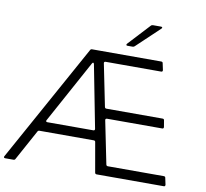

<svg xmlns="http://www.w3.org/2000/svg" viewBox="-127 -1087 1287 1197"><g transform="rotate(10 517.0 -488.5)"><path d="M-18 0Q-24 0 -26 -3.5Q-28 -7 -25 -12L386 -756Q389 -763 398 -763H835Q845 -763 846 -754L855 -712V-710Q855 -701 846 -701H494Q489 -701 486.5 -698Q484 -695 485 -690L539 -423Q541 -414 550 -414H905Q915 -414 916 -405L923 -364V-362Q923 -353 914 -353H564Q559 -353 556.5 -350Q554 -347 555 -342L610 -71Q612 -62 621 -62H975Q985 -62 986 -53L995 -11V-9Q995 0 986 0H561Q552 0 550 -9L517 -197Q516 -206 506 -206H163Q154 -206 151 -199L46 -7Q43 0 34 0ZM493 -267Q498 -267 500.5 -270Q503 -273 502 -278L425 -674Q423 -682 419 -682Q415 -682 412 -676L195 -279L193 -274Q193 -271 195.5 -269Q198 -267 202 -267ZM611 -823Q605 -823 603.5 -826.5Q602 -830 606 -835L733 -972Q737 -977 745 -977H796Q803 -977 804.5 -973.5Q806 -970 801 -965L656 -828Q651 -823 644 -823Z"/></g></svg>

Font: Open Sauce Two Light Italic
Style: Regular
Weight: 300
Italic angle: -10°
Designer: Alfredo Marco Pradil
Foundry: Creative Sauce Fz LLC
Version: Version 1.477